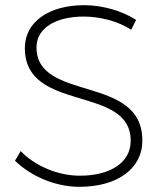

<svg xmlns="http://www.w3.org/2000/svg" viewBox="-20 -721 639 742"><path d="M487 -606 506 -644C454 -678 377 -701 306 -701C168 -701 76 -636 76 -535C76 -283 487 -395 485 -176C485 -94 408 -42 288 -42C206 -42 117 -78 60 -137L38 -100C99 -40 194 1 287 1C433 1 530 -69 530 -177C532 -435 121 -325 121 -538C121 -611 193 -657 304 -657C364 -657 435 -640 487 -606Z"/></svg>

Font: Montserrat ExtraLight
Style: Regular
Weight: 250
Designer: Julieta Ulanovsky
Foundry: Julieta Ulanovsky
Version: Version 4.000